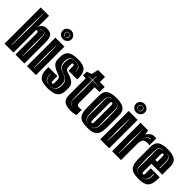

<svg xmlns="http://www.w3.org/2000/svg" viewBox="95 -1523 2365 2365"><g transform="rotate(45 1277.5 -340.5)"><path d="M25 0V-630H170V-430Q175 -465 202 -483.5Q229 -502 261 -502Q327 -502 349 -469Q371 -436 371 -371V0H215V-370Q215 -398 198 -398Q194 -398 189 -397.5Q184 -397 181 -395V0ZM97 -47H101L106 -333L102 -591H98L93 -333ZM289 -47H293L298 -245L295 -399Q294 -422 283 -435.5Q272 -449 251 -449Q226 -449 208 -434V-432Q228 -447 251 -447Q273 -447 281 -430Q289 -413 289 -399L285 -245Z M493 -548Q461 -548 439 -569.5Q417 -591 417 -621Q417 -652 439 -673.5Q461 -695 493 -695Q525 -695 548 -673.5Q571 -652 571 -621Q571 -591 548 -569.5Q525 -548 493 -548ZM494 -584Q531 -584 531 -621Q531 -658 494 -658Q457 -658 457 -621Q457 -584 494 -584ZM494 -586Q480 -586 471 -596.5Q462 -607 462 -621Q462 -636 471 -645.5Q480 -655 494 -655Q508 -655 516.5 -645.5Q525 -636 525 -621Q525 -607 516.5 -596.5Q508 -586 494 -586ZM416 0V-495H572V0ZM491 -47H495L500 -240L496 -429H492L487 -240Z M787 14Q687 14 649 -23Q611 -60 611 -144V-178H768V-109Q768 -90 771 -79Q774 -68 785 -68Q795 -68 798.5 -76Q802 -84 802 -95V-141Q802 -167 791.5 -179Q781 -191 762 -198Q743 -205 719 -215Q681 -229 652.5 -256Q624 -283 624 -335V-363Q624 -439 664.5 -472Q705 -505 800 -505Q896 -505 932.5 -469Q969 -433 969 -353V-321H818V-384Q818 -404 815 -414Q812 -423 801 -423Q790 -423 787 -415.5Q784 -408 784 -397V-350Q784 -327 797.5 -315.5Q811 -304 831.5 -298Q852 -292 873 -284Q912 -271 940.5 -245Q969 -219 969 -170V-134Q969 -54 927 -20Q885 14 787 14ZM788 -29Q797 -29 809 -29.5Q821 -30 829 -32Q861 -39 875 -66.5Q889 -94 889 -142Q889 -184 871.5 -207.5Q854 -231 819 -244L794 -253L768 -265Q734 -281 723 -305Q712 -329 712 -366Q712 -410 723.5 -431.5Q735 -453 765 -459Q772 -461 781 -461.5Q790 -462 798 -462H813Q817 -462 820 -461.5Q823 -461 826 -460Q859 -455 872.5 -433Q886 -411 886 -366H888Q891 -414 877 -435.5Q863 -457 826 -462Q820 -463 813 -463.5Q806 -464 798 -464Q790 -464 781 -463.5Q772 -463 765 -462Q731 -456 715.5 -434Q700 -412 700 -366Q700 -327 716 -300.5Q732 -274 767 -261L794 -251L818 -241Q853 -227 865.5 -204.5Q878 -182 878 -142Q878 -97 867.5 -68.5Q857 -40 828 -35Q821 -33 809 -31.5Q797 -30 788 -30Q780 -30 767.5 -31Q755 -32 749 -34Q717 -40 704.5 -67.5Q692 -95 692 -143H689Q687 -92 700 -64Q713 -36 748 -31Q754 -30 767 -29.5Q780 -29 788 -29Z M1184 10Q1145 10 1111 1.5Q1077 -7 1055.5 -33Q1034 -59 1034 -110V-405H985V-472L1048 -495L1069 -585H1190V-495H1274V-405H1190V-137Q1190 -122 1196.5 -107.5Q1203 -93 1227 -93H1241Q1245 -93 1248.5 -93Q1252 -93 1256 -94L1274 -96V-4Q1267 -2 1260.5 -0.5Q1254 1 1246 3Q1233 6 1217 8Q1201 10 1184 10ZM1168 -42V-43Q1142 -45 1126 -63Q1110 -81 1111 -116L1115 -295L1112 -444L1228 -447V-449L1112 -451L1111 -520H1107L1105 -451L1021 -449V-447L1105 -444L1102 -295L1105 -113Q1106 -87 1121 -64.5Q1136 -42 1168 -42Z M1474 12Q1415 12 1376.5 -1.5Q1338 -15 1319.5 -53.5Q1301 -92 1301 -166V-373Q1301 -447 1346 -475Q1391 -503 1474 -503Q1557 -503 1602 -475Q1647 -447 1647 -373V-167Q1647 -93 1628.5 -54Q1610 -15 1572 -1.5Q1534 12 1474 12ZM1448 -28V-30Q1418 -32 1401 -56Q1384 -80 1385 -125L1388 -245L1385 -383Q1384 -413 1396 -434Q1408 -455 1444 -455V-457Q1406 -457 1392 -435.5Q1378 -414 1377 -383L1373 -245L1377 -122Q1379 -75 1398.5 -52.5Q1418 -30 1448 -28ZM1499 -28Q1529 -30 1549 -52.5Q1569 -75 1570 -122L1574 -245L1570 -383Q1569 -414 1555 -435.5Q1541 -457 1503 -457V-455Q1539 -455 1551 -434Q1563 -413 1562 -383L1559 -245L1562 -125Q1564 -80 1546.5 -56Q1529 -32 1499 -30ZM1474 -68Q1482 -68 1486.5 -74.5Q1491 -81 1491 -98V-393Q1491 -410 1486.5 -416.5Q1482 -423 1474 -423Q1466 -423 1461.5 -416.5Q1457 -410 1457 -393V-98Q1457 -81 1461.5 -74.5Q1466 -68 1474 -68Z M1769 -548Q1737 -548 1715 -569.5Q1693 -591 1693 -621Q1693 -652 1715 -673.5Q1737 -695 1769 -695Q1801 -695 1824 -673.5Q1847 -652 1847 -621Q1847 -591 1824 -569.5Q1801 -548 1769 -548ZM1770 -584Q1807 -584 1807 -621Q1807 -658 1770 -658Q1733 -658 1733 -621Q1733 -584 1770 -584ZM1770 -586Q1756 -586 1747 -596.5Q1738 -607 1738 -621Q1738 -636 1747 -645.5Q1756 -655 1770 -655Q1784 -655 1792.5 -645.5Q1801 -636 1801 -621Q1801 -607 1792.5 -596.5Q1784 -586 1770 -586ZM1692 0V-495H1848V0ZM1767 -47H1771L1776 -240L1772 -429H1768L1763 -240Z M1898 0V-495H2031L2043 -431Q2056 -464 2084 -481.5Q2112 -499 2146 -499Q2159 -499 2172 -496V-377Q2154 -380 2137 -380Q2123 -380 2108 -377Q2093 -374 2082 -366Q2065 -353 2059.5 -330.5Q2054 -308 2054 -279V0ZM2058 -402Q2064 -414 2085.5 -425.5Q2107 -437 2132 -437V-445Q2106 -445 2085 -431.5Q2064 -418 2058 -405ZM1973 -47H1977L1982 -240L1978 -429H1974L1969 -240Z M2367 12Q2308 12 2269.5 -1.5Q2231 -15 2212.5 -53.5Q2194 -92 2194 -166V-373Q2194 -447 2239 -475Q2284 -503 2367 -503Q2450 -503 2495 -475Q2540 -447 2540 -373V-233H2350V-98Q2350 -81 2354.5 -74.5Q2359 -68 2367 -68Q2375 -68 2379.5 -74.5Q2384 -81 2384 -98V-188H2540V-167Q2540 -93 2521.5 -54Q2503 -15 2465 -1.5Q2427 12 2367 12ZM2457 -267H2465V-382Q2465 -415 2447.5 -436.5Q2430 -458 2394 -458V-456Q2429 -456 2443 -434.5Q2457 -413 2457 -382ZM2330 -33V-35Q2308 -35 2290 -54Q2272 -73 2273 -102L2276 -245L2273 -389Q2272 -418 2295.5 -436.5Q2319 -455 2347 -455V-457Q2312 -457 2289 -438.5Q2266 -420 2265 -383L2262 -245L2265 -103Q2266 -72 2287 -52.5Q2308 -33 2330 -33ZM2350 -300H2384V-393Q2384 -410 2379.5 -416.5Q2375 -423 2367 -423Q2359 -423 2354.5 -416.5Q2350 -410 2350 -393ZM2386 -33Q2422 -33 2443.5 -56.5Q2465 -80 2465 -113V-164H2457V-113Q2457 -82 2439 -58.5Q2421 -35 2386 -35Z"/></g></svg>

Font: Alumni Sans Inline One
Style: Regular
Weight: 400
Designer: Robert E. Leuschke
Foundry: Robert E. Leuschke
Version: Version 1.100; ttfautohint (v1.8.3)